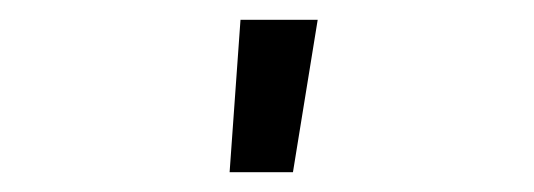

<svg xmlns="http://www.w3.org/2000/svg" viewBox="-20 -774 540 194"><path d="M212 -600 223 -754H301L276 -600Z"/></svg>

Font: Moesevka
Style: Regular
Weight: 400
Monospace: yes
Designer: Belleve Invis
Foundry: Belleve Invis
Version: Version 32.5.0; ttfautohint (v1.8.4)